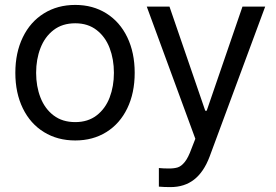

<svg xmlns="http://www.w3.org/2000/svg" viewBox="-20 -557 1117 776"><path d="M42 -262.7Q42 -344.2 72.3 -406.5Q102.5 -468.8 157.5 -502.9Q212.4 -537.1 284.2 -537.1Q355.5 -537.1 409.9 -502.9Q464.4 -468.8 494.4 -406.5Q524.4 -344.2 524.4 -262.7Q524.4 -181.2 494.4 -119.1Q464.4 -57.1 409.9 -23.2Q355.5 10.7 284.2 10.7Q212.4 10.7 157.5 -23.2Q102.5 -57.1 72.3 -119.1Q42 -181.2 42 -262.7ZM440.4 -262.7Q440.4 -317.4 423.1 -362.8Q405.8 -408.2 370.6 -435.5Q335.4 -462.9 284.2 -462.9Q231.9 -462.9 196.5 -435.5Q161.1 -408.2 143.6 -362.8Q126 -317.4 126 -262.7Q126 -208 143.6 -162.8Q161.1 -117.7 196.5 -90.6Q231.9 -63.5 284.2 -63.5Q335.4 -63.5 370.6 -90.6Q405.8 -117.7 423.1 -162.8Q440.4 -208 440.4 -262.7ZM622.1 197.3V122.1Q639.6 124 663.1 124Q684.1 124 698.2 119.6Q712.4 115.2 726.6 97.9Q740.7 80.6 753.9 43.9L769.5 3.9L573.2 -530.3H665L809.6 -109.4H815.4L960 -530.3H1051.8L827.1 76.2Q803.7 138.2 764.6 168.7Q725.6 199.2 668.9 199.2Q643.6 199.2 622.1 197.3Z"/></svg>

Font: Pretendard GOV
Style: Regular
Weight: 400
Designer: Base glyphs from Inter by Rasmus Andersson; Hangeul glyphs from Noto Sans CJK(Source Han Sans) by Jang Soo-young and Kan
Foundry: Kil Hyung-jin
Version: Version 1.309